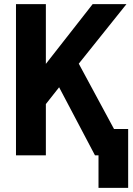

<svg xmlns="http://www.w3.org/2000/svg" viewBox="-20 -749 642 926"><path d="M455.1 0H438L265.1 -328.1L201.2 -247.1V0H57.1V-729H201.2V-440.9L426.8 -729H589.8L359.9 -441.9L529.8 -127H598.1V157.2H455.1Z"/></svg>

Font: Hack
Style: Bold
Weight: 700
Monospace: yes
Designer: Christopher Simpkins
Foundry: Christopher Simpkins
Version: Version 2.017